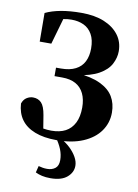

<svg xmlns="http://www.w3.org/2000/svg" viewBox="-97 -739 739 1026"><g transform="rotate(10 272.5 -225.5)"><path d="M250 224Q224 224 204 219.5Q184 215 168 207L177 171Q189 174 199.5 176Q210 178 224 178Q250 178 267.5 164.5Q285 151 285 120Q285 91 273.5 62Q262 33 238 0H270V7Q298 22 320.5 43.5Q343 65 356.5 89Q370 113 370 136Q370 172 339.5 198Q309 224 250 224ZM246 18Q177 18 128.5 -1Q80 -20 54.5 -55.5Q29 -91 26 -142Q34 -165 50.5 -175Q67 -185 84 -185Q112 -185 129.5 -167Q147 -149 155 -101L170 -9L118 -45Q142 -35 165 -31Q188 -27 210 -27Q256 -27 287 -43.5Q318 -60 335 -93.5Q352 -127 352 -177Q352 -221 337 -252.5Q322 -284 292.5 -300.5Q263 -317 218 -317H177V-363H204Q251 -363 282.5 -379Q314 -395 329 -425Q344 -455 344 -496Q344 -543 327 -573Q310 -603 281 -616.5Q252 -630 215 -630Q192 -630 171 -625.5Q150 -621 127 -611L134 -634L177 -649L130 -485H67L66 -640Q101 -657 149.5 -666Q198 -675 261 -675Q333 -675 384 -654Q435 -633 463.5 -595.5Q492 -558 492 -507Q492 -472 474 -437.5Q456 -403 412 -378Q368 -353 289 -342L290 -354Q370 -348 419.5 -324.5Q469 -301 491 -264Q513 -227 513 -178Q513 -122 481.5 -77.5Q450 -33 390.5 -7.5Q331 18 246 18Z"/></g></svg>

Font: Source Serif 4 36pt
Style: Bold
Weight: 700
Designer: Frank Grießhammer
Foundry: Adobe Systems Incorporated
Version: Version 4.004;hotconv 1.0.116;makeotfexe 2.5.65601